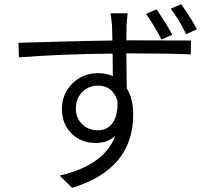

<svg xmlns="http://www.w3.org/2000/svg" viewBox="-20 -843 1040 924"><path d="M733 -798Q772 -744 809 -676L757 -653Q720 -724 683 -776ZM852 -823Q903 -750 928 -702L876 -679Q838 -754 802 -801ZM450 -431Q408 -431 377 -401Q345 -369 345 -321Q345 -273 377 -244Q406 -216 451 -216Q498 -216 523 -253Q549 -291 545 -359Q522 -431 450 -431ZM69 -637 279 -643Q435 -647 521 -648L519 -720Q515 -767 512 -779H594L589 -720L588 -649L899 -648L898 -581Q806 -586 608 -586H588L590 -418Q621 -369 621 -292Q621 -28 327 61L267 2Q481 -47 535 -189Q498 -155 441 -155Q373 -155 328 -197Q278 -243 278 -320Q278 -391 329 -442Q380 -491 451 -491Q490 -491 523 -477L522 -585Q278 -583 71 -567Z"/></svg>

Font: Source Han Sans CN Normal
Style: Regular
Weight: 350
Designer: Ryoko NISHIZUKA 西塚涼子 (kana, bopomofo & ideographs); Paul D. Hunt (Latin, Greek & Cyrillic); Sandoll Communications 산돌커뮤니
Foundry: Adobe
Version: Version 2.004;hotconv 1.0.118;makeotfexe 2.5.65603